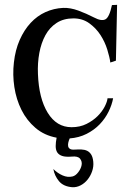

<svg xmlns="http://www.w3.org/2000/svg" viewBox="-20 -573 545 803"><path d="M292 52.7Q306.6 51.8 320.3 52.2Q334 52.7 344.2 57.6Q354.5 62.5 361.3 73.2Q368.2 84 370.1 103.5Q372.1 124 365.2 143.6Q358.4 163.1 346.2 178.2Q334 193.4 317.4 202.1Q300.8 210.9 282.2 210Q245.1 207 226.6 184.6Q208 162.1 203.1 133.8Q220.7 151.4 241.7 160.6Q262.7 169.9 283.2 165Q295.9 162.1 307.1 147.5Q318.4 132.8 321.3 117.7Q324.2 102.5 314.9 90.8Q305.7 79.1 279.3 82Q253.9 84 239.7 79.1Q225.6 74.2 219.2 64Q212.9 53.7 212.9 38.1Q212.9 22.5 216.8 2.9Q165 -6.8 128.4 -38.1Q91.8 -69.3 69.8 -113.3Q47.9 -157.2 40 -209Q32.2 -260.7 38.1 -311.5Q43.9 -364.3 62.5 -406.2Q81.1 -448.2 108.4 -477.5Q135.7 -506.8 170.4 -522.5Q205.1 -538.1 244.1 -540Q274.4 -541 307.6 -528.8Q340.8 -516.6 373 -500Q404.3 -483.4 420.9 -492.2Q437.5 -501 448.2 -551.8L469.7 -552.7L464.8 -319.3L441.4 -311.5Q438.5 -334 428.7 -365.7Q418.9 -397.5 400.4 -426.3Q381.8 -455.1 353.5 -475.6Q325.2 -496.1 287.1 -496.1Q246.1 -496.1 216.8 -477.1Q187.5 -458 169.9 -425.8Q152.3 -393.6 144.5 -351.6Q136.7 -309.6 138.7 -263.7Q142.6 -161.1 179.7 -101.1Q216.8 -41 279.3 -41Q314.5 -41 341.8 -54.7Q369.1 -68.4 388.2 -87.4Q407.2 -106.4 418 -127.4Q428.7 -148.4 429.7 -162.1H453.1Q448.2 -134.8 434.1 -106Q419.9 -77.1 397 -53.2Q374 -29.3 342.3 -13.2Q310.5 2.9 271.5 5.9Q267.6 14.6 265.6 23.4Q263.7 32.2 265.1 39.1Q266.6 45.9 272.9 49.8Q279.3 53.7 292 52.7Z"/></svg>

Font: Mystery Quest
Style: Regular
Weight: 400
Designer: Squid
Foundry: Font Diner, Inc DBA Sideshow
Version: Version 1.000